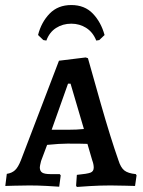

<svg xmlns="http://www.w3.org/2000/svg" viewBox="-20 -736 566 762"><path d="M282 1 285 -42Q327 -46 339.5 -51Q352 -56 352 -71Q352 -84 346 -100L327 -165Q306 -166 248 -166Q217 -166 167 -161L143 -97Q138 -77 138 -72Q138 -57 147.5 -51Q157 -45 180 -45H217L221 -40L215 5Q204 4 167 2Q130 0 97 0Q64 0 37 1Q10 2 1 2L7 -46Q27 -49 39.5 -60.5Q52 -72 63 -100L214 -495L320 -508L329 -505Q341 -461 380 -324.5Q419 -188 450 -100Q459 -71 473.5 -59.5Q488 -48 519 -45L522 -40L516 2Q506 2 477.5 1Q449 0 419 0Q377 0 336.5 2.5Q296 5 285 6ZM247 -221Q286 -221 313 -224L260 -404H250L185 -221ZM164 -575 152 -577 131 -597Q144 -648 177 -682Q210 -716 263 -716Q316 -716 348.5 -682Q381 -648 395 -597L374 -577L362 -575Q349 -608 322.5 -625Q296 -642 263 -642Q229 -642 202.5 -625Q176 -608 164 -575Z"/></svg>

Font: Alegreya SC Medium
Style: Regular
Weight: 500
Designer: Juan Pablo del Peral
Foundry: Huerta Tipografica
Version: Version 2.007; ttfautohint (v1.6)